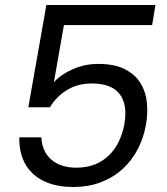

<svg xmlns="http://www.w3.org/2000/svg" viewBox="-20 -744 668 766"><path d="M600 -724 587 -644H235L195 -416Q223 -447 270.5 -468Q318 -489 372 -489Q438 -489 479 -467.5Q520 -446 541 -411.5Q562 -377 566 -334.5Q570 -292 563 -250Q554 -197 531 -151.5Q508 -106 471 -71.5Q434 -37 384 -17.5Q334 2 271 2Q217 2 176.5 -12.5Q136 -27 109 -53Q82 -79 69 -115.5Q56 -152 57 -196H145Q148 -139 185 -107Q222 -75 285 -75Q326 -75 358.5 -88Q391 -101 415 -124.5Q439 -148 454 -179.5Q469 -211 476 -248Q490 -326 457.5 -368.5Q425 -411 346 -411Q290 -411 247.5 -385Q205 -359 179 -316H93L165 -724Z"/></svg>

Font: SVN-Poppins
Style: Italic
Weight: 400
Italic angle: -10°
Designer: Ninad Kale (Devanagari), Jonny Pinhorn (Latin)
Foundry: Indian Type Foundry
Version: Version 3.002 2017; ttfautohint (v1.8.3)